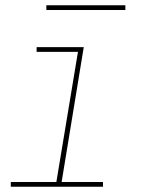

<svg xmlns="http://www.w3.org/2000/svg" viewBox="-20 -709 540 729"><path d="M21 0V-18H194L276 -512H119V-530H298L214 -18H371V0ZM156 -671V-689H456V-671Z"/></svg>

Font: Iosevka Curly Thin Oblique
Style: Regular
Weight: 100
Italic angle: -9°
Monospace: yes
Designer: Belleve Invis
Foundry: Belleve Invis
Version: Version 11.1.0; ttfautohint (v1.8.3)